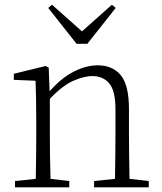

<svg xmlns="http://www.w3.org/2000/svg" viewBox="-20 -800 690 820"><path d="M353 -612.8H307.1L186 -766.1L202.1 -779.8L330.1 -666L458 -779.8L474.1 -766.1ZM533.2 -36.1 615.2 -26.9V0H381.8V-26.9L471.2 -36.1Q471.7 -77.1 472.4 -130.9Q473.1 -184.6 473.1 -226.1V-334Q473.1 -412.1 446.8 -443.6Q420.4 -475.1 374 -475.1Q340.3 -475.1 293.9 -455.3Q247.6 -435.5 192.9 -377.9V-226.1Q192.9 -185.5 193.6 -131.3Q194.3 -77.1 195.8 -36.1L275.9 -26.9V0H43.9V-26.9L132.8 -36.1Q133.3 -63.5 133.8 -97.7Q134.3 -131.8 134.5 -165.8Q134.8 -199.7 134.8 -226.1V-280.8Q134.8 -379.9 131.8 -455.1L39.1 -459V-484.9L174.8 -518.1L188 -511.2L191.9 -410.2Q243.2 -468.3 295.9 -494.6Q348.6 -521 397.9 -521Q460.9 -521 495.8 -478.8Q530.8 -436.5 530.8 -334V-226.1Q530.8 -184.6 531.5 -130.6Q532.2 -76.7 533.2 -36.1Z"/></svg>

Font: Source Han Serif CN ExtraLight
Style: Regular
Weight: 250
Designer: Ryoko NISHIZUKA  (kana & ideographs); Frank Grießhammer (Latin, Greek & Cyrillic); Wenlong ZHANG  (bopomofo); Sandoll Co
Foundry: Adobe Systems Incorporated
Version: Version 1.001;PS 1.001;hotconv 16.6.54;makeotf.lib2.5.65590